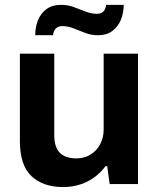

<svg xmlns="http://www.w3.org/2000/svg" viewBox="-20 -743 641 775"><path d="M234.2 12Q154.3 12 107.3 -31.8Q60.3 -75.6 60.3 -174.3V-526.4H199.1V-196.7Q199.1 -171.3 205.2 -153.8Q211.2 -136.3 222.7 -125.1Q234.3 -113.9 251.2 -108.8Q268.1 -103.7 288.8 -103.7Q320 -103.7 344.8 -118.7Q369.6 -133.7 384 -160.2Q398.4 -186.6 398.4 -219.6V-526.4H537.1V0H422.7L412.7 -72.2H405.7Q387.4 -47.1 361.8 -28Q336.3 -9 304 1.5Q271.7 12 234.2 12ZM122.2 -600.8Q122.2 -633.7 133.4 -661.6Q144.7 -689.5 167.9 -706.5Q191.2 -723.4 226.2 -723.4Q253.5 -723.4 277.5 -714.6Q301.5 -705.8 324.7 -696.6Q347.9 -687.3 371.8 -687.3Q386.9 -687.3 396.4 -695.7Q405.8 -704.1 408.5 -723.4H479.3Q479.3 -691.3 468.1 -663.5Q456.8 -635.7 433.9 -618.3Q411 -600.8 375.3 -600.8Q348.8 -600.8 324.4 -610Q300 -619.2 277.2 -628.4Q254.3 -637.7 230.5 -637.7Q216.2 -637.7 206.3 -628.9Q196.4 -620.1 193.8 -600.8Z"/></svg>

Font: Archivo SemiBold
Style: Regular
Weight: 600
Designer: Hector Gatti
Foundry: Omnibus-Type
Version: Version 2.001